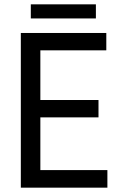

<svg xmlns="http://www.w3.org/2000/svg" viewBox="-20 -860 559 885"><path d="M422 -775H122V-840H422ZM475 5H76V-708H470V-628H166V-399H434V-319H166V-76H475Z"/></svg>

Font: LXGW 975 Gothic SC
Style: Regular
Weight: 400
Version: Version 2.01;February 25, 2021